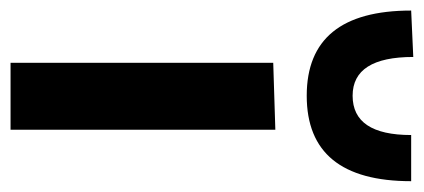

<svg xmlns="http://www.w3.org/2000/svg" viewBox="-267 -564 804 364"><g transform="rotate(90 135.0 -382.0)"><path d="M72 0V-498L199 -502V0ZM134.5 -561.5Q-27 -561.5 -27 -759.5L61 -763.5Q61 -648.5 134.5 -648.5Q209 -648.5 209 -759.5H296.5Q296.5 -561.5 134.5 -561.5Z"/></g></svg>

Font: Heraclito SemiBold
Style: Regular
Weight: 600
Designer: Kostas Bartsokas (font) & Cristiano Sobral (main changes)
Foundry: Kostas Bartsokas (font) & Cristiano Sobral (main changes)
Version: Version 1.00;July 8, 2020;FontCreator 13.0.0.2655 64-bit